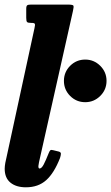

<svg xmlns="http://www.w3.org/2000/svg" viewBox="-24 -800 484 838"><path d="M294.5 -752.5 150.5 -111Q149 -105 146.2 -91.8Q143.5 -78.5 143.5 -75Q143.5 -64.5 148.5 -64.5Q157.5 -64.5 166.8 -82.2Q176 -100 188.5 -131.5Q192.5 -141.5 195.8 -144.2Q199 -147 208 -144.5L232.5 -138.5Q242 -136 241.8 -128.8Q241.5 -121.5 238 -110.5Q212.5 -45 177.8 -13.8Q143 17.5 89 17.5Q46.5 17.5 21.5 -3Q-3.5 -23.5 -3.5 -63.5Q-3.5 -74 -0.8 -89.5Q2 -105 5 -116L126.5 -677Q130 -691.5 128 -695.8Q126 -700 114.5 -700H112.5Q98 -700 94.2 -703.8Q90.5 -707.5 90.5 -722V-761.5Q90.5 -774 95 -777Q99.5 -780 111.5 -780H271Q293 -780 296 -775.8Q299 -771.5 294.5 -752.5ZM255 -447Q255 -485.5 282.2 -512.8Q309.5 -540 348 -540Q386 -540 413.5 -512.8Q441 -485.5 441 -447Q441 -408.5 413.5 -381.2Q386 -354 348 -354Q309.5 -354 282.2 -381.2Q255 -408.5 255 -447Z"/></svg>

Font: Besley* Condensed
Style: Bold Italic
Weight: 700
Width: 3
Italic angle: -13°
Designer: Owen Earl
Foundry: indestructible type*
Version: Version 3.000; ttfautohint (v1.8.3)